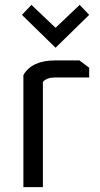

<svg xmlns="http://www.w3.org/2000/svg" viewBox="-20 -768 412 788"><path d="M76 0V-460Q111 -520 206 -520H306L346 -490V-450H206Q172 -450 156 -432V0ZM70 -707 109 -748 208 -654 307 -748 346 -707 208 -572Z"/></svg>

Font: Oxanium
Style: Regular
Weight: 400
Designer: Severin Meyer
Version: Version 1.001